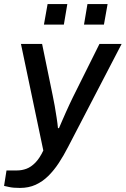

<svg xmlns="http://www.w3.org/2000/svg" viewBox="-46 -742 618 944"><path d="M52 182Q19 182 -1 177.5Q-21 173 -26 172L-14 96H38Q62 96 84.5 87.5Q107 79 128 57.5Q149 36 167 -2L57 -526H161L213 -273Q218 -251 223 -221.5Q228 -192 232.5 -163Q237 -134 239 -112H244Q251 -128 259.5 -148Q268 -168 277.5 -189Q287 -210 296 -229.5Q305 -249 312 -263L443 -526H552L289 -20Q267 23 243 59.5Q219 96 191 123.5Q163 151 129 166.5Q95 182 52 182ZM170 -621 188 -722H285L268 -621ZM367 -621 384 -722H483L465 -621Z"/></svg>

Font: Archivo SemiBold Medium
Style: Italic
Weight: 500
Italic angle: -10°
Version: Version 2.001